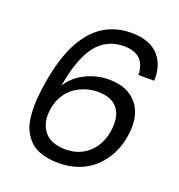

<svg xmlns="http://www.w3.org/2000/svg" viewBox="-133 -850 901 964"><g transform="rotate(20 317.5 -368.0)"><path d="M595.2 -550.8H511.2Q508.3 -662.1 394 -662.1Q304.7 -662.1 248.8 -593.5Q192.9 -524.9 166 -368.2Q198.2 -420.4 257.1 -449.7Q315.9 -479 381.8 -479Q484.4 -479 534.7 -414.6Q585 -350.1 564.9 -237.8Q556.2 -187.5 533.7 -144.5Q511.2 -101.6 476.8 -68.6Q442.4 -35.6 393.3 -16.8Q344.2 2 286.1 2Q233.9 2 194.8 -10.3Q155.8 -22.5 131.3 -46.4Q106.9 -70.3 92.5 -102.1Q78.1 -133.8 74.5 -177.2Q70.8 -220.7 74.2 -267.1Q77.6 -313.5 87.9 -371.1Q152.3 -737.8 409.2 -737.8Q459 -737.8 496.6 -722.9Q534.2 -708 555.9 -681.9Q577.6 -655.8 587.6 -622.8Q597.7 -589.8 595.2 -550.8ZM349.1 -401.9Q317.4 -401.9 286.9 -392.3Q256.3 -382.8 229.2 -364.3Q202.1 -345.7 182.4 -314.9Q162.6 -284.2 155.8 -245.1Q142.1 -169.4 177.5 -121.8Q212.9 -74.2 294.9 -74.2Q365.7 -74.2 415 -117.7Q464.4 -161.1 477.1 -234.9Q490.7 -313 458.5 -357.4Q426.3 -401.9 349.1 -401.9Z"/></g></svg>

Font: Poppins
Style: Italic
Weight: 400
Italic angle: -10°
Designer: Ninad Kale (Devanagari), Jonny Pinhorn (Latin)
Foundry: Indian Type Foundry
Version: Version 3.200;PS 1.000;hotconv 16.6.54;makeotf.lib2.5.65590